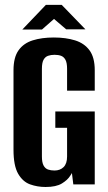

<svg xmlns="http://www.w3.org/2000/svg" viewBox="-20 -751 438 782"><path d="M165.5 10.6Q132.3 10.6 102.5 -0.1Q72.7 -10.8 53.8 -43.5Q35 -76.3 35 -140.8V-464.9Q35 -517.5 55.7 -546.3Q76.4 -575.2 113.4 -586.7Q150.3 -598.3 199.2 -598.3Q248 -598.3 285.7 -586.6Q323.4 -574.9 344.6 -546Q365.9 -517.1 365.9 -464.9V-381.6H253.2V-470.8Q253.2 -495.2 246.6 -507.4Q239.9 -519.6 228.7 -523.7Q217.5 -527.8 202 -527.8Q187.4 -527.8 175.7 -523.7Q164 -519.6 157.3 -507.4Q150.7 -495.2 150.7 -470.8V-113.5Q150.7 -89.8 157.3 -77.2Q164 -64.6 175.7 -60.5Q187.4 -56.5 202 -56.5Q224.7 -56.5 239 -70.4Q253.2 -84.4 253.2 -113.5V-230.6H205.3V-297H365.9V0H278.6L272.9 -46.3Q271.3 -43.4 269.4 -40.4Q267.5 -37.4 265.9 -35.1Q255.7 -18.2 232.2 -3.8Q208.7 10.6 165.5 10.6ZM70.9 -630.7 166.8 -731.1H231.4L328 -631.4H249.7L200 -673.9L150.9 -630.7Z"/></svg>

Font: Alumni Sans Thin
Style: Regular
Weight: 100
Designer: Robert E. Leuschke
Foundry: Robert E. Leuschke
Version: Version 1.018